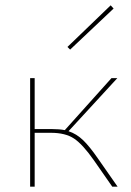

<svg xmlns="http://www.w3.org/2000/svg" viewBox="-20 -700 490 720"><path d="M406 -668 243 -514 233 -524 395 -680ZM347 -106 421 0H401L332 -99Q290 -159 257.5 -180.5Q225 -202 171 -202H110V0H93V-407H110V-216H174Q203 -216 223 -212L398 -407H420L237 -208Q267 -198 291.5 -174.5Q316 -151 347 -106Z"/></svg>

Font: EauTest Thin
Style: Italic
Weight: 250
Italic angle: -12°
Designer: Christian Thalmann (Catharsis Fonts)
Version: Version 0.001;PS 000.001;hotconv 1.0.88;makeotf.lib2.5.64775